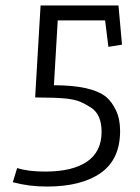

<svg xmlns="http://www.w3.org/2000/svg" viewBox="-20 -682 515 705"><path d="M421 -201Q421 -97 350 -47Q279 3 152 3Q86 3 27 -13L43 -65Q83 -52 146 -52Q246 -52 299.5 -88.5Q353 -125 353 -198Q353 -262 314 -287Q294 -300 275.5 -308Q257 -316 224 -320Q183 -324 120 -324H109L129 -662H415L428 -518L378 -510L366 -607H192L178 -369Q316 -369 370 -326Q391 -308 406 -276.5Q421 -245 421 -201Z"/></svg>

Font: Antic Slab
Style: Regular
Weight: 400
Designer: Santiago Orozco
Foundry: Santiago Orozco
Version: Version 001.001